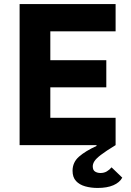

<svg xmlns="http://www.w3.org/2000/svg" viewBox="-20 -718 647 950"><path d="M77 0V-698H552V-563H229V-420H506V-286H229V-135H552V0Q503 30 479 48.5Q455 67 447 80Q439 93 439 105Q439 124 450.5 131Q462 138 477 138Q495 138 508.5 130Q522 122 532 110L585 161Q572 185 541 198.5Q510 212 463 212Q430 212 401.5 204Q373 196 356 177.5Q339 159 339 127Q339 85 371 57Q403 29 458 4L457 0Z"/></svg>

Font: IBM Plex Sans
Style: Regular
Weight: 400
Designer: Mike Abbink, Paul van der Laan, Pieter van Rosmalen
Foundry: Bold Monday
Version: Version 3.201